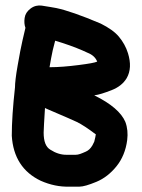

<svg xmlns="http://www.w3.org/2000/svg" viewBox="-20 -673 530 717"><path d="M148 -270C148 -269 163 -263 193 -250C223 -237 247 -227 266 -218C285 -209 309 -193 338 -171C337 -169 337 -166 336 -161C335 -156 334 -151 332 -144L325 -130C318 -118 310 -111 301 -107C292 -103 285 -100 279 -98C273 -96 268 -95 263 -95H227C208 -95 188 -101 168 -114C151 -124 143 -145 143 -178C143 -189 145 -220 148 -270ZM24 -166C29 -86 65 -30 132 2C168 18 204 25 238 24H277C290 24 311 18 340 6C369 -6 394 -26 415 -52C436 -78 450 -111 455 -150C458 -174 456 -197 448 -218C433 -253 395 -286 332 -317C349 -319 370 -326 396 -336C422 -346 441 -361 453 -381C468 -407 469 -438 458 -474C451 -497 439 -518 424 -536C409 -554 386 -570 356 -585C283 -616 228 -635 190 -643L167 -647C160 -648 150 -650 136 -652C122 -654 107 -651 94 -641C81 -631 74 -620 72 -606C70 -592 71 -580 75 -569C73 -560 69 -544 64 -522C59 -500 53 -470 46 -429C39 -390 36 -362 36 -347C28 -275 24 -215 24 -166ZM186 -521 212 -513C252 -500 284 -487 307 -476C325 -469 337 -458 343 -443C335 -439 312 -435 273 -430C234 -425 198 -422 165 -422C166 -427 168 -438 171 -456C174 -474 179 -495 186 -521Z"/></svg>

Font: AppleStorm
Style: Xbd
Weight: 800
Foundry: Cannot Into Space Fonts
Version: Version 1.01